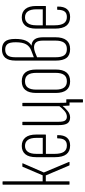

<svg xmlns="http://www.w3.org/2000/svg" viewBox="526 -1255 866 1958"><g transform="rotate(-90 959.0 -276.0)"><path d="M286 -7Q289 0 283 0H256Q252 0 250 -4L149 -242H89V-5Q89 0 84 0H59Q55 0 55 -5V-678Q55 -683 59 -683H84Q89 -683 89 -678V-274H150L237 -478Q238 -481 242 -481H270Q272 -481 273 -479Q274 -477 272 -475L179 -262Z M454 6Q395 6 365 -32Q335 -70 335 -150V-338Q335 -415 365.5 -451Q396 -487 450 -487Q505 -487 535.5 -450Q566 -413 566 -339V-246Q566 -241 561 -241H369V-151Q369 -89 389.5 -58Q410 -27 454 -27Q493 -27 510 -50.5Q527 -74 527 -120Q527 -126 531 -126H556Q560 -126 560 -121Q561 -58 534 -26Q507 6 454 6ZM369 -273H532V-338Q532 -396 511 -425Q490 -454 450 -454Q411 -454 390 -425Q369 -396 369 -338Z M897 137Q893 137 893 131V0H863L885 -33H921Q926 -33 926 -28V131Q926 137 921 137ZM740 6Q700 6 681 -20.5Q662 -47 662 -112V-476Q662 -481 666 -481H691Q696 -481 696 -476V-114Q696 -63 709 -45Q722 -27 748 -27Q779 -27 807.5 -52Q836 -77 863 -113L865 -79Q836 -43 805.5 -18.5Q775 6 740 6ZM866 0Q862 0 861 -5Q860 -28 858.5 -54.5Q857 -81 857 -95L855 -99V-476Q855 -481 860 -481H885Q889 -481 889 -476V-114Q889 -82 890 -55Q891 -28 892 -6Q893 0 888 0Z M1109 6Q1050 6 1020 -31Q990 -68 990 -141V-339Q990 -413 1020 -450Q1050 -487 1109 -487Q1169 -487 1199 -450.5Q1229 -414 1229 -339V-141Q1229 -68 1199 -31Q1169 6 1109 6ZM1109 -27Q1153 -27 1174 -55.5Q1195 -84 1195 -142V-338Q1195 -397 1174 -425.5Q1153 -454 1109 -454Q1066 -454 1045 -425.5Q1024 -397 1024 -338V-142Q1024 -84 1045 -55.5Q1066 -27 1109 -27Z M1438 6Q1376 6 1348 -30Q1320 -66 1320 -141V-549Q1320 -623 1349.5 -656Q1379 -689 1434 -689Q1486 -689 1513.5 -659Q1541 -629 1541 -553Q1541 -485 1523.5 -446Q1506 -407 1473 -388V-387Q1513 -386 1535.5 -357.5Q1558 -329 1558 -269V-144Q1558 -70 1528 -32Q1498 6 1438 6ZM1438 -27Q1483 -27 1503.5 -56.5Q1524 -86 1524 -145V-269Q1524 -321 1506 -341.5Q1488 -362 1455 -362Q1434 -362 1406 -352Q1378 -342 1354 -331V-143Q1354 -84 1373 -55.5Q1392 -27 1438 -27ZM1354 -364 1424 -391Q1465 -406 1486 -442.5Q1507 -479 1507 -548Q1507 -611 1488 -633.5Q1469 -656 1433 -656Q1394 -656 1374 -632.5Q1354 -609 1354 -552Z M1765 6Q1706 6 1676 -32Q1646 -70 1646 -150V-338Q1646 -415 1676.5 -451Q1707 -487 1761 -487Q1816 -487 1846.5 -450Q1877 -413 1877 -339V-246Q1877 -241 1872 -241H1680V-151Q1680 -89 1700.5 -58Q1721 -27 1765 -27Q1804 -27 1821 -50.5Q1838 -74 1838 -120Q1838 -126 1842 -126H1867Q1871 -126 1871 -121Q1872 -58 1845 -26Q1818 6 1765 6ZM1680 -273H1843V-338Q1843 -396 1822 -425Q1801 -454 1761 -454Q1722 -454 1701 -425Q1680 -396 1680 -338Z"/></g></svg>

Font: Sofia Sans Extra Condensed ExtraLight
Style: Regular
Weight: 250
Designer: Botio Nikoltchev, Ani Petrova
Foundry: lettersoup
Version: Version 4.101